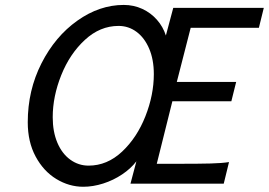

<svg xmlns="http://www.w3.org/2000/svg" viewBox="-20 -730 1068 763"><path d="M1008.8 -619.6H737.8L682.6 -404.3H918.5L899.4 -327.6H665L603 -79.1H688Q772 -79.1 817.1 -80.3Q862.3 -81.5 890.1 -85.9L869.1 0H498.5L522 -88.9Q500 -60.1 465.3 -36.9Q430.7 -13.7 390.1 -0.7Q349.6 12.2 311 12.2Q254.4 12.2 203.6 -18.8Q152.8 -49.8 121.6 -107.9Q90.3 -166 90.3 -244.1Q90.3 -371.1 144.8 -478.3Q199.2 -585.4 287.4 -647.9Q375.5 -710.4 471.7 -710.4Q511.2 -710.4 545.2 -694.8Q579.1 -679.2 603.5 -651.6Q627.9 -624 639.2 -588.9L668.5 -698.7H1028.3ZM591.3 -435.5Q591.3 -493.2 572.8 -536.6Q554.2 -580.1 522.5 -603.5Q490.7 -627 451.2 -627Q377.4 -627 317.4 -571.5Q257.3 -516.1 223.4 -431.4Q189.5 -346.7 189.5 -264.2Q189.5 -206.5 208 -162.8Q226.6 -119.1 259.3 -95.5Q292 -71.8 332 -71.8Q405.8 -71.8 465.1 -127.4Q524.4 -183.1 557.9 -268.1Q591.3 -353 591.3 -435.5Z"/></svg>

Font: Lesson One
Style: Italic
Weight: 400
Italic angle: -14°
Designer: But Ko, Victor Gaultney, Annie Olsen, Julie Remington, Don Collingsworth, Eric Hays, Becca Hirsbrunner
Version: Version 1.100